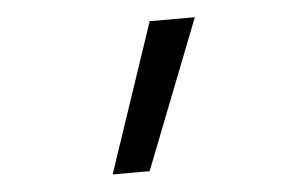

<svg xmlns="http://www.w3.org/2000/svg" viewBox="-35 -185 670 424"><g transform="rotate(-5 300.0 27.0)"><path d="M199 192 310 -138H410L281 192Z"/></g></svg>

Font: Iosevka Custom Extended
Style: Regular
Weight: 400
Width: 7
Monospace: yes
Designer: Belleve Invis
Foundry: Belleve Invis
Version: Version 11.2.4; ttfautohint (v1.8.4)